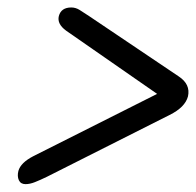

<svg xmlns="http://www.w3.org/2000/svg" viewBox="-20 -594 512 501"><path d="M133.5 -552Q139.5 -574.5 166 -574.5Q177.5 -574.5 187.8 -568Q198 -561.5 212.5 -552L446.5 -394.5Q477.5 -374 470.5 -342.5Q463 -314 422.5 -294L103 -133Q84.5 -124 71.2 -118.8Q58 -113.5 46.5 -113.5Q34 -113.5 29.2 -123.8Q24.5 -134 28 -148Q34 -169.5 67 -186.5L390 -349L152.5 -514Q128.5 -531.5 133.5 -552Z"/></svg>

Font: Fraunces 144pt SuperSoft
Style: Italic
Weight: 400
Italic angle: -16°
Version: Version 1.000;[b76b70a41]